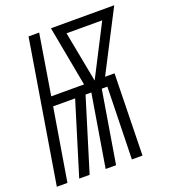

<svg xmlns="http://www.w3.org/2000/svg" viewBox="-156 -835 834 935"><g transform="rotate(-20 260.5 -367.5)"><path d="M-22 0 99 -735H154L103 -423H273L215 -735H543L382 -423H431L422 0H367L376 -374H347L285 0H231L293 -374H263L148 0H94L209 -374H95L33 0ZM328 -423 463 -686H278Z"/></g></svg>

Font: Iosevka Light
Style: Italic
Weight: 300
Italic angle: -9°
Monospace: yes
Designer: Belleve Invis
Foundry: Belleve Invis
Version: Version 32.5.0; ttfautohint (v1.8.4)